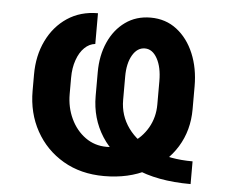

<svg xmlns="http://www.w3.org/2000/svg" viewBox="-45 -604 799 667"><g transform="rotate(5 354.5 -271.0)"><path d="M642.8 11.4Q525.2 11.4 446.2 -25.2Q367.2 -61.8 327.4 -124.3Q287.6 -186.8 287.6 -264.9V-347.7Q287.6 -405.9 308.2 -452.2Q328.8 -498.6 366.5 -525.6Q404.1 -552.6 454.5 -552.6Q507.1 -552.6 545.8 -522.7Q584.5 -492.9 605.8 -442.1Q627.1 -391.3 627.1 -328.1V-247.9Q627.1 -174.4 591.3 -116.1Q555.4 -57.9 490.8 -24Q426.1 9.9 340.6 9.9Q259.2 9.9 197.8 -26.1Q136.4 -62.1 102.1 -124.1Q67.8 -186.1 67.8 -263.8V-320.3Q67.8 -386.4 93.2 -438.7Q118.6 -491.1 164.2 -521.5Q209.9 -551.8 270.6 -551.8V-444.6Q250 -442.5 233.3 -426.3Q216.6 -410.2 206.9 -382.6Q197.1 -355.1 197.1 -320.3V-263.8Q197.1 -217 215.6 -177.9Q234 -138.8 266.5 -115.4Q299 -92 340.6 -92Q388.1 -92 424.9 -114Q461.6 -136 482.6 -172.6Q503.6 -209.2 503.6 -253.6V-335.2Q503.6 -383.9 486.9 -414.1Q470.2 -444.2 443.9 -444.2Q417.3 -444.2 400.6 -415.7Q383.9 -387.1 383.9 -341.3V-259.2Q383.9 -205.3 415.1 -161.9Q446.4 -118.6 504.4 -93.2Q562.5 -67.8 642.8 -67.8Z"/></g></svg>

Font: DeltaSans SemiBold
Style: Regular
Weight: 600
Designer: Rasmus Andersson
Foundry: rsms
Version: Version 3.012